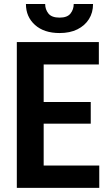

<svg xmlns="http://www.w3.org/2000/svg" viewBox="-20 -916 533 936"><path d="M463.9 -108.9V0H155.3V-108.9ZM192.9 -710.9V0H62V-710.9ZM422.4 -418.9V-313H155.3V-418.9ZM461.9 -710.9V-601.6H155.3V-710.9ZM339.4 -896.5H433.6Q433.6 -854.5 413.6 -822.8Q393.6 -791 357.2 -772.9Q320.8 -754.9 270.5 -754.9Q194.8 -754.9 150.6 -794.4Q106.4 -834 106.4 -896.5H200.2Q200.2 -870.1 216.1 -850.1Q231.9 -830.1 270.5 -830.1Q308.1 -830.1 323.7 -850.1Q339.4 -870.1 339.4 -896.5Z"/></svg>

Font: Roboto Condensed SemiBold
Style: Regular
Weight: 600
Designer: Christian Robertson
Foundry: Google
Version: Version 3.008; 2023